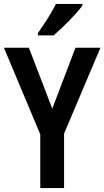

<svg xmlns="http://www.w3.org/2000/svg" viewBox="-20 -957 531 977"><path d="M399 -928V-937H265C242 -892 208 -838 173 -789V-777H253C299 -816 371 -889 399 -928ZM246 -404 127 -714H0L185 -273V0H306V-277L491 -714H364Z"/></svg>

Font: Noto Sans Lao UI Cond SemBd
Style: Regular
Weight: 600
Width: 3
Designer: Monotype Design Team
Foundry: Monotype Imaging Inc.
Version: Version 2.000